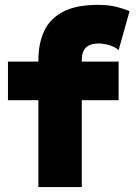

<svg xmlns="http://www.w3.org/2000/svg" viewBox="-20 -757 557 777"><path d="M460 -554.2Q448.2 -565.9 424.3 -573.5Q400.4 -581.1 378.4 -581.1Q345.7 -581.1 328.4 -565.2Q311 -549.3 311 -512.7V-507.8H460V-351.6H311V0H135.3V-351.6H12.2V-507.8H135.3V-512.7Q135.3 -581.1 158.9 -631.6Q182.6 -682.1 235.6 -709.7Q288.6 -737.3 376.5 -737.3Q420.9 -737.3 452.4 -729Q483.9 -720.7 504.4 -711.9Z"/></svg>

Font: Giphurs Black
Style: Regular
Weight: 900
Version: Version 0.920; ttfautohint (v1.8.4.7-5d5b)